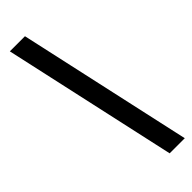

<svg xmlns="http://www.w3.org/2000/svg" viewBox="-324 -832 1033 1033"><g transform="rotate(-45 192.5 -315.0)"><path d="M35 -813H150L370 183H255Z"/></g></svg>

Font: Merged Yaku Han JP Black
Style: Regular
Weight: 900
Designer: Ryoko NISHIZUKA 西塚涼子 (kana, bopomofo & ideographs); Paul D. Hunt (Latin, Greek & Cyrillic); Sandoll Communications 산돌커뮤니
Foundry: Adobe
Version: Version 2.004